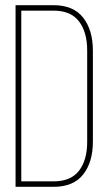

<svg xmlns="http://www.w3.org/2000/svg" viewBox="-20 -720 416 740"><path d="M40 -700H186Q263 -700 300.5 -652Q338 -604 338 -525V-174Q338 -95 300.5 -47.5Q263 0 187 0H40ZM62 -21H186Q253 -21 284.5 -62Q316 -103 316 -173V-526Q316 -596 284.5 -637.5Q253 -679 186 -679H62Z"/></svg>

Font: Bebas Neue Light
Style: Regular
Weight: 300
Designer: Ryoichi Tsunekawa
Foundry: Ryoichi Tsunekawa
Version: Version 1.003;PS 001.003;hotconv 1.0.70;makeotf.lib2.5.58329